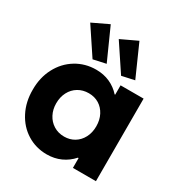

<svg xmlns="http://www.w3.org/2000/svg" viewBox="-185 -920 995 1058"><g transform="rotate(30 312.5 -391.0)"><path d="M427.7 -62.5H423.3Q393.6 -28.8 353.3 -10.5Q313 7.8 264.6 7.8Q195.8 7.8 139.6 -27.1Q83.5 -62 51.8 -123.8Q20 -185.5 20.5 -262.7Q20 -339.8 52.5 -401.6Q85 -463.4 142.1 -498.3Q199.2 -533.2 269.5 -533.2Q316.9 -533.2 356.2 -515.6Q395.5 -498 424.3 -465.8H427.7V-525.4H574.2V0H427.7ZM424.8 -262.7Q424.8 -303.2 408.4 -334.5Q392.1 -365.7 363.8 -383.1Q335.4 -400.4 298.8 -400.4Q261.2 -400.4 231.9 -382.8Q202.6 -365.2 186.3 -334Q169.9 -302.7 169.9 -262.7Q169.9 -223.6 186.3 -192.4Q202.6 -161.1 231.9 -143.1Q261.2 -125 298.8 -125Q335 -125 363.5 -142.3Q392.1 -159.7 408.4 -190.9Q424.8 -222.2 424.8 -262.7ZM291.5 -741.2 395 -790 483.9 -589.8 403.8 -572.3ZM109.9 -741.2 212.4 -790 302.2 -589.8 222.2 -572.3Z"/></g></svg>

Font: Reddit Sans Chocolate ExtraBold
Style: Regular
Weight: 800
Designer: Stephen Hutchings
Foundry: Reddit
Version: Version 1.011